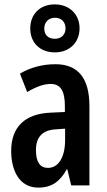

<svg xmlns="http://www.w3.org/2000/svg" viewBox="-20 -846 486 876"><path d="M230 -607C298 -607 343 -653 343 -717C343 -781 296 -826 230 -826C162 -826 118 -781 118 -716C118 -652 162 -607 230 -607ZM231 -669C198 -669 182 -688 182 -716C182 -745 202 -765 231 -765C261 -765 279 -745 279 -716C279 -688 259 -669 231 -669ZM233 -553C173 -553 118 -538 71 -510L104 -426C146 -451 181 -463 211 -463C257 -463 276 -430 276 -362V-335L211 -332C95 -327 31 -268 31 -157C31 -70 67 10 155 10C216 10 254 -18 285 -74H287L305 0H388V-362C388 -487 338 -553 233 -553ZM236 -256 277 -259V-207C277 -128 246 -80 199 -80C163 -80 144 -106 144 -161C144 -221 174 -253 236 -256Z"/></svg>

Font: Noto Sans Devanagari ExtraCondensed SemiBold
Style: Regular
Weight: 600
Width: 2
Designer: Jelle Bosma - Monotype Design Team
Foundry: Monotype Imaging Inc.
Version: Version 2.004